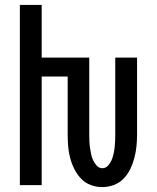

<svg xmlns="http://www.w3.org/2000/svg" viewBox="-20 -755 640 783"><path d="M397 8Q373 8 350 -0.5Q327 -9 310.5 -26.5Q294 -44 283 -66Q272 -88 266 -111Q260 -134 258 -158Q256 -182 256 -206V-443H150V0H61V-735H150V-520H344V-206Q344 -193 344.5 -179.5Q345 -166 347 -153Q349 -140 351.5 -127Q354 -114 359.5 -102Q365 -90 374.5 -79.5Q384 -69 397 -69Q411 -69 420.5 -79.5Q430 -90 435 -102Q440 -114 443 -127Q446 -140 447.5 -153Q449 -166 449.5 -179.5Q450 -193 450 -206V-520H539V-206Q539 -182 536.5 -158Q534 -134 528 -111Q522 -88 511.5 -66Q501 -44 484 -26.5Q467 -9 444 -0.5Q421 8 397 8Z"/></svg>

Font: Iosevka Medium Extended
Style: Regular
Weight: 500
Width: 7
Monospace: yes
Designer: Belleve Invis
Foundry: Belleve Invis
Version: Version 32.5.0; ttfautohint (v1.8.4)